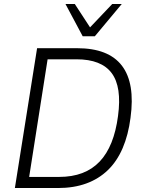

<svg xmlns="http://www.w3.org/2000/svg" viewBox="-20 -948 730 968"><path d="M55 0 167 -705H369Q527 -705 594.5 -617Q662 -529 638 -354Q627 -268 598.5 -201.5Q570 -135 524 -90.5Q478 -46 415 -23Q352 0 272 0ZM127 -56H277Q344 -56 395 -75.5Q446 -95 482.5 -133.5Q519 -172 542 -229.5Q565 -287 575 -363Q595 -510 543 -579.5Q491 -649 366 -649H220ZM397 -765 310 -928H357L434 -810L546 -928H594L458 -765Z"/></svg>

Font: Nunito Sans 10pt SemiCondensed Light
Style: Italic
Weight: 300
Width: 4
Italic angle: -9°
Designer: Vernon Adams
Foundry: Vernon Adams
Version: Version 3.101;gftools[0.9.27]